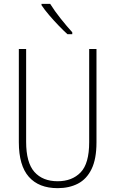

<svg xmlns="http://www.w3.org/2000/svg" viewBox="-20 -969 600 999"><path d="M482 -228Q482 -142 456.5 -89.5Q431 -37 385.5 -13.5Q340 10 280 10Q182 10 130 -49Q78 -108 78 -229V-714H116V-231Q116 -123 159 -74.5Q202 -26 280 -26Q355 -26 399.5 -72Q444 -118 444 -229V-714H482ZM241 -949Q264 -912 295.5 -872.5Q327 -833 356 -801V-791H331Q310 -810 284.5 -836.5Q259 -863 235.5 -890.5Q212 -918 196 -942V-949Z"/></svg>

Font: Noto Sans Gujarati UI Condensed ExtraLight
Style: Regular
Weight: 200
Width: 3
Designer: Jelle Bosma - Monotype Design Team, Universal Thirst
Foundry: Monotype Imaging Inc.
Version: Version 2.106; ttfautohint (v1.8.4.7-5d5b)